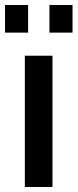

<svg xmlns="http://www.w3.org/2000/svg" viewBox="-33 -745 309 765"><path d="M-13 -615V-725H79V-615ZM164 -615V-725H256V-615ZM66 0V-523H176V0Z"/></svg>

Font: IngvarSans
Style: Regular
Weight: 600
Version: Version 3.000